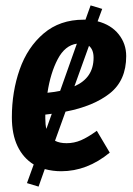

<svg xmlns="http://www.w3.org/2000/svg" viewBox="-20 -619 494 712"><path d="M448 -411Q448 -321 387.5 -273Q327 -225 223 -205L184 -97Q201 -88 227 -88Q255 -88 280.5 -99Q306 -110 339 -134L387 -53Q303 16 207 16Q176 16 146 8L123 73L80 60L105 -9Q66 -33 45 -77Q24 -121 24 -184Q24 -279 53 -361.5Q82 -444 142 -495Q202 -546 290 -546H297L316 -599L359 -586L342 -540Q392 -527 420 -492Q448 -457 448 -411ZM156 -275Q185 -278 203 -282L265 -457Q221 -451 194 -399.5Q167 -348 156 -275ZM327 -405Q327 -435 310 -449L256 -299Q327 -330 327 -405ZM172 -197 148 -194V-180Q148 -156 152 -141Z"/></svg>

Font: Fira Sans Compressed SemiBold
Style: Italic
Weight: 600
Width: 1
Italic angle: -8°
Designer: bBox Type GmbH & Carrois Corporate GbR & Edenspiekermann AG
Foundry: bBox Type GmbH & Carrois Corporate GbR & Edenspiekermann AG
Version: Version 4.301